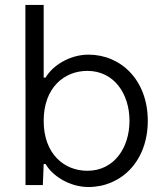

<svg xmlns="http://www.w3.org/2000/svg" viewBox="-20 -750 656 779"><path d="M83 -730V-424.3H83.5V1H153.8L157.2 -84.5H165C192.9 -35.6 263.2 8.8 338.9 8.8C471.2 8.8 579.6 -95.2 579.6 -259.8C579.6 -424.3 471.2 -528.3 338.9 -528.3C263.2 -528.3 192.9 -483.9 165 -435.1H157.2V-730ZM157.2 -259.8C157.2 -394.5 240.7 -462.4 334.5 -462.4C442.9 -462.4 505.4 -369.1 505.4 -259.8C505.4 -150.4 442.9 -57.1 334.5 -57.1C240.7 -57.1 157.2 -125 157.2 -259.8Z"/></svg>

Font: Faust Sans
Style: Regular
Weight: 400
Designer: Andreas Faust
Version: Version 1.003;Glyphs 3.1.2 (3151)